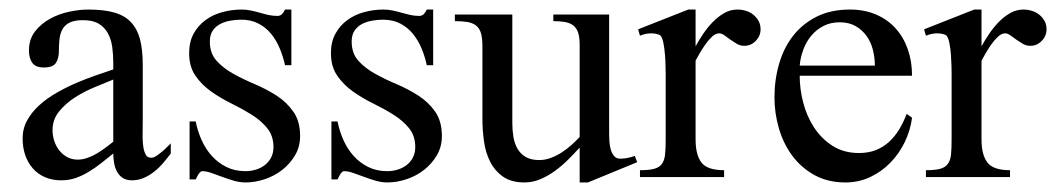

<svg xmlns="http://www.w3.org/2000/svg" viewBox="-20 -367 2190 398"><path d="M334 -48.8Q327.1 -39.6 318.6 -29.5Q310.1 -19.5 300 -11.5Q290 -3.4 278.3 1.7Q266.6 6.8 253.9 6.8Q242.2 6.8 234.6 2Q227.1 -2.9 222.7 -11Q218.3 -19 216.6 -28.8Q214.8 -38.6 214.8 -48.8Q202.6 -39.1 190.4 -29.3Q178.2 -19.5 165 -11.5Q151.9 -3.4 137.7 1.7Q123.5 6.8 106.9 6.8Q87.9 6.8 73 0.2Q58.1 -6.3 47.9 -18.1Q37.6 -29.8 32.2 -45.7Q26.9 -61.5 26.9 -80.1Q26.9 -100.6 36.4 -117.7Q45.9 -134.8 61.5 -148.9Q77.1 -163.1 97.2 -174.6Q117.2 -186 138.2 -195.1Q159.2 -204.1 179.2 -210.9Q199.2 -217.8 214.8 -223.1V-236.8Q214.8 -253.9 212.6 -269.8Q210.4 -285.6 203.6 -298.1Q196.8 -310.5 184.6 -317.9Q172.4 -325.2 151.9 -325.2Q135.3 -325.2 125.2 -320.6Q115.2 -315.9 110.1 -307.4Q105 -298.8 103.5 -287.4Q102.1 -275.9 102.1 -262.2Q102.1 -245.6 95.7 -236.3Q89.4 -227.1 70.8 -227.1Q53.7 -227.1 46.9 -236.8Q40 -246.6 40 -262.2Q40 -285.2 52.2 -301.3Q64.5 -317.4 82.8 -327.6Q101.1 -337.9 122.6 -342.5Q144 -347.2 163.1 -347.2Q194.8 -347.2 216.6 -341.1Q238.3 -335 251.5 -321Q264.6 -307.1 270.3 -285.4Q275.9 -263.7 275.9 -231.9V-117.2Q275.9 -103 275.6 -87.4Q275.4 -71.8 277.8 -58.1Q279.3 -51.3 282.5 -45.7Q285.6 -40 293.9 -40Q298.3 -40 304 -43.7Q309.6 -47.4 315.4 -52.2Q321.3 -57.1 326.4 -62.3Q331.5 -67.4 334 -69.8ZM214.8 -202.1Q198.2 -195.3 176.3 -186.3Q154.3 -177.2 135 -164.8Q115.7 -152.3 102.3 -135.7Q88.9 -119.1 88.9 -97.2Q88.9 -86.4 92.3 -75.4Q95.7 -64.5 102.5 -55.7Q109.4 -46.9 119.1 -41.5Q128.9 -36.1 141.1 -36.1Q150.9 -36.1 160.9 -39.6Q170.9 -43 180.4 -48.6Q189.9 -54.2 198.7 -60.8Q207.5 -67.4 214.8 -73.2Z M602.1 -85Q602.1 -63 591.8 -45.4Q581.5 -27.8 565.4 -15.1Q549.3 -2.4 529.1 4.4Q508.8 11.2 488.8 11.2Q477.1 11.2 464.6 7.6Q452.1 3.9 440.4 -0.5Q428.7 -4.9 418.2 -8.5Q407.7 -12.2 398.9 -12.2Q397 -12.2 394.8 -10Q392.6 -7.8 390.9 -5.1Q389.2 -2.4 387.9 0.5Q386.7 3.4 385.7 4.9H373V-115.2H385.7Q389.6 -95.2 397.9 -76.7Q406.2 -58.1 419.2 -43.7Q432.1 -29.3 449.5 -20.8Q466.8 -12.2 488.8 -12.2Q500 -12.2 510.5 -15.4Q521 -18.6 529.1 -24.9Q537.1 -31.2 542 -40.5Q546.9 -49.8 546.9 -62Q546.9 -85.4 533.9 -101.3Q521 -117.2 501.5 -129.4Q481.9 -141.6 459.5 -152.6Q437 -163.6 417.5 -177.5Q397.9 -191.4 385 -210.2Q372.1 -229 372.1 -256.8Q372.1 -280.3 381.3 -297.1Q390.6 -314 405.8 -325.2Q420.9 -336.4 440.7 -341.8Q460.4 -347.2 481 -347.2Q490.7 -347.2 500 -345.2Q509.3 -343.3 518.6 -340.6Q527.8 -337.9 536.9 -335.9Q545.9 -334 555.2 -334Q561 -334 564.7 -337.9Q568.4 -341.8 570.8 -347.2H584V-231.9H570.8Q566.9 -250 559.8 -266.8Q552.7 -283.7 542 -296.9Q531.2 -310.1 515.9 -318.1Q500.5 -326.2 480 -326.2Q469.2 -326.2 457.8 -324.2Q446.3 -322.3 436.8 -317.4Q427.2 -312.5 421.1 -303.7Q415 -294.9 415 -280.8Q415 -256.3 429 -241Q442.9 -225.6 463.6 -214.1Q484.4 -202.6 508.5 -192.4Q532.7 -182.1 553.5 -168.7Q574.2 -155.3 588.1 -135.5Q602.1 -115.7 602.1 -85Z M896 -85Q896 -63 885.7 -45.4Q875.5 -27.8 859.4 -15.1Q843.3 -2.4 823 4.4Q802.7 11.2 782.7 11.2Q771 11.2 758.5 7.6Q746.1 3.9 734.4 -0.5Q722.7 -4.9 712.2 -8.5Q701.7 -12.2 692.9 -12.2Q690.9 -12.2 688.7 -10Q686.5 -7.8 684.8 -5.1Q683.1 -2.4 681.9 0.5Q680.7 3.4 679.7 4.9H667V-115.2H679.7Q683.6 -95.2 691.9 -76.7Q700.2 -58.1 713.1 -43.7Q726.1 -29.3 743.4 -20.8Q760.7 -12.2 782.7 -12.2Q793.9 -12.2 804.4 -15.4Q814.9 -18.6 823 -24.9Q831.1 -31.2 835.9 -40.5Q840.8 -49.8 840.8 -62Q840.8 -85.4 827.9 -101.3Q814.9 -117.2 795.4 -129.4Q775.9 -141.6 753.4 -152.6Q731 -163.6 711.4 -177.5Q691.9 -191.4 679 -210.2Q666 -229 666 -256.8Q666 -280.3 675.3 -297.1Q684.6 -314 699.7 -325.2Q714.8 -336.4 734.6 -341.8Q754.4 -347.2 774.9 -347.2Q784.7 -347.2 793.9 -345.2Q803.2 -343.3 812.5 -340.6Q821.8 -337.9 830.8 -335.9Q839.8 -334 849.1 -334Q855 -334 858.6 -337.9Q862.3 -341.8 864.7 -347.2H877.9V-231.9H864.7Q860.8 -250 853.8 -266.8Q846.7 -283.7 835.9 -296.9Q825.2 -310.1 809.8 -318.1Q794.4 -326.2 773.9 -326.2Q763.2 -326.2 751.7 -324.2Q740.2 -322.3 730.7 -317.4Q721.2 -312.5 715.1 -303.7Q709 -294.9 709 -280.8Q709 -256.3 722.9 -241Q736.8 -225.6 757.6 -214.1Q778.3 -202.6 802.5 -192.4Q826.7 -182.1 847.4 -168.7Q868.2 -155.3 882.1 -135.5Q896 -115.7 896 -85Z M1198.7 11.2H1181.6V-61Q1170.4 -48.8 1157.7 -36.1Q1145 -23.4 1130.6 -12.9Q1116.2 -2.4 1100.3 4.4Q1084.5 11.2 1066.9 11.2Q1039.6 11.2 1022.5 -1Q1005.4 -13.2 995.8 -32.2Q986.3 -51.3 983.2 -74.7Q980 -98.1 980 -120.1V-271Q980 -287.6 977.1 -297.9Q974.1 -308.1 967.3 -313.7Q960.4 -319.3 949.5 -321.3Q938.5 -323.2 922.9 -323.2V-336.9H1042V-111.8Q1042 -97.2 1044.2 -83.5Q1046.4 -69.8 1052.5 -59.1Q1058.6 -48.3 1069.6 -41.7Q1080.6 -35.2 1097.7 -35.2Q1109.9 -35.2 1121.6 -39.6Q1133.3 -43.9 1144 -50.8Q1154.8 -57.6 1164.3 -66.2Q1173.8 -74.7 1181.6 -83V-273.9Q1181.6 -289.6 1178.5 -299.1Q1175.3 -308.6 1168.7 -314Q1162.1 -319.3 1151.6 -321.3Q1141.1 -323.2 1127 -323.2V-336.9H1242.7V-88.9Q1242.7 -83.5 1243.2 -74.7Q1243.7 -65.9 1245.8 -57.9Q1248 -49.8 1252.7 -43.9Q1257.3 -38.1 1265.6 -38.1Q1280.8 -38.1 1295.9 -43.9L1300.8 -30.8Z M1556.6 -306.2Q1556.6 -292.5 1546.6 -282.2Q1536.6 -272 1522.9 -272Q1514.6 -272 1507.6 -276.1Q1500.5 -280.3 1493.9 -284.9Q1487.3 -289.6 1481.7 -293.7Q1476.1 -297.9 1470.7 -297.9Q1463.4 -297.9 1455.8 -290.8Q1448.2 -283.7 1441.7 -274.2Q1435.1 -264.6 1429.7 -255.4Q1424.3 -246.1 1421.9 -241.2V-78.1Q1421.9 -45.9 1434.1 -30Q1446.3 -14.2 1481 -14.2V0H1306.6V-14.2Q1325.7 -14.2 1336.2 -17.1Q1346.7 -20 1352.1 -27.3Q1357.4 -34.7 1358.6 -46.6Q1359.9 -58.6 1359.9 -76.2V-211.9Q1359.9 -217.8 1359.6 -229.5Q1359.4 -241.2 1358.4 -253.9Q1357.4 -266.6 1355.2 -277.8Q1353 -289.1 1348.6 -293.9Q1340.8 -297.9 1329.6 -297.9Q1318.8 -297.9 1306.6 -293L1302.7 -306.2L1406.7 -347.2H1421.9V-271Q1428.2 -282.7 1437 -295.9Q1445.8 -309.1 1456.8 -320.6Q1467.8 -332 1480.7 -339.6Q1493.7 -347.2 1508.8 -347.2Q1517.6 -347.2 1526.4 -344.5Q1535.2 -341.8 1541.7 -336.4Q1548.3 -331.1 1552.5 -323.5Q1556.6 -315.9 1556.6 -306.2Z M1870.6 -123Q1867.2 -96.7 1855.5 -72.5Q1843.8 -48.3 1825.7 -29.8Q1807.6 -11.2 1783.9 0Q1760.3 11.2 1732.4 11.2Q1696.3 11.2 1668.7 -3.9Q1641.1 -19 1622.6 -43.9Q1604 -68.8 1594.7 -100.6Q1585.4 -132.3 1585.4 -165Q1585.4 -201.7 1595 -234.6Q1604.5 -267.6 1623.8 -292.5Q1643.1 -317.4 1672.6 -332.3Q1702.1 -347.2 1741.7 -347.2Q1772 -347.2 1795.9 -336.9Q1819.8 -326.7 1836.4 -308.3Q1853 -290 1861.8 -264.9Q1870.6 -239.7 1870.6 -210H1637.7Q1637.7 -182.6 1645 -154.3Q1652.3 -126 1667.5 -102.8Q1682.6 -79.6 1705.8 -64.7Q1729 -49.8 1760.7 -49.8Q1780.3 -49.8 1795.7 -55.9Q1811 -62 1823 -73Q1835 -84 1844 -98.9Q1853 -113.8 1859.4 -130.9ZM1793.5 -231Q1793.5 -248 1789.3 -264.2Q1785.2 -280.3 1776.1 -292.7Q1767.1 -305.2 1753.4 -313Q1739.7 -320.8 1720.7 -320.8Q1701.7 -320.8 1687 -313.2Q1672.4 -305.7 1661.9 -293.2Q1651.4 -280.8 1645.3 -264.4Q1639.2 -248 1637.7 -231Z M2149.4 -306.2Q2149.4 -292.5 2139.4 -282.2Q2129.4 -272 2115.7 -272Q2107.4 -272 2100.3 -276.1Q2093.3 -280.3 2086.7 -284.9Q2080.1 -289.6 2074.5 -293.7Q2068.8 -297.9 2063.5 -297.9Q2056.2 -297.9 2048.6 -290.8Q2041 -283.7 2034.4 -274.2Q2027.8 -264.6 2022.5 -255.4Q2017.1 -246.1 2014.6 -241.2V-78.1Q2014.6 -45.9 2026.9 -30Q2039.1 -14.2 2073.7 -14.2V0H1899.4V-14.2Q1918.5 -14.2 1929 -17.1Q1939.5 -20 1944.8 -27.3Q1950.2 -34.7 1951.4 -46.6Q1952.6 -58.6 1952.6 -76.2V-211.9Q1952.6 -217.8 1952.4 -229.5Q1952.1 -241.2 1951.2 -253.9Q1950.2 -266.6 1948 -277.8Q1945.8 -289.1 1941.4 -293.9Q1933.6 -297.9 1922.4 -297.9Q1911.6 -297.9 1899.4 -293L1895.5 -306.2L1999.5 -347.2H2014.6V-271Q2021 -282.7 2029.8 -295.9Q2038.6 -309.1 2049.6 -320.6Q2060.5 -332 2073.5 -339.6Q2086.4 -347.2 2101.6 -347.2Q2110.4 -347.2 2119.1 -344.5Q2127.9 -341.8 2134.5 -336.4Q2141.1 -331.1 2145.3 -323.5Q2149.4 -315.9 2149.4 -306.2Z"/></svg>

Font: Scheherazade Urdu
Style: Regular
Weight: 400
Designer: SIL International
Foundry: SIL International
Version: Version 1.005 (build 117/117)